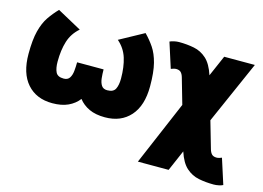

<svg xmlns="http://www.w3.org/2000/svg" viewBox="-99 -707 1537 1122"><g transform="rotate(15 669.5 -146.0)"><path d="M24.4 -228.5Q24.4 -314 38.1 -367.2Q51.8 -420.4 75.9 -455.8Q100.1 -491.2 130.4 -522.5L276.9 -442.4Q233.4 -404.8 216.8 -351.6Q200.2 -298.3 200.2 -228.5Q200.2 -188.5 211.7 -165Q223.1 -141.6 259.8 -141.6Q284.2 -141.6 295.2 -158.4Q306.2 -175.3 308.8 -201.2Q311.5 -227.1 311.5 -253.9H471.7Q471.7 -227.1 474.4 -201.2Q477.1 -175.3 488 -158.4Q499 -141.6 523.4 -141.6Q560.1 -141.6 572 -165Q584 -188.5 584 -228.5Q584 -298.3 567.4 -351.6Q550.8 -404.8 507.3 -442.4L653.8 -522.5Q684.6 -491.2 708.5 -455.8Q732.4 -420.4 746.1 -367.2Q759.8 -314 759.8 -228.5Q759.8 -111.3 703.6 -48.3Q647.5 14.6 550.8 14.6Q494.6 14.6 455.6 -3.4Q416.5 -21.5 391.6 -53.7Q366.7 -21.5 327.6 -3.4Q288.6 14.6 232.4 14.6Q135.7 14.6 80.1 -48.3Q24.4 -111.3 24.4 -228.5Z M1322.3 217.8Q1313 222.7 1297.1 226.1Q1281.2 229.5 1267.1 229.5Q1218.3 229.5 1175.8 220.9Q1133.3 212.4 1099.9 182.6Q1066.4 152.8 1045.4 88.4L990.7 214.8H804.7L969.7 -172.4L925.3 -327.1Q919.9 -346.2 910.2 -356.2Q900.4 -366.2 880.9 -366.2Q874 -366.2 864.7 -363.5Q855.5 -360.8 850.1 -358.4L801.3 -510.7Q811 -515.6 826.9 -519Q842.8 -522.5 856.4 -522.5Q905.3 -522.5 948 -513.9Q990.7 -505.4 1023.9 -475.3Q1057.1 -445.3 1078.1 -380.9L1133.3 -507.8H1318.8L1151.4 -128.4L1198.2 34.2Q1203.6 53.2 1213.4 63.2Q1223.1 73.2 1242.7 73.2Q1249.5 73.2 1259 70.6Q1268.6 67.9 1273.4 65.4Z"/></g></svg>

Font: Giphurs Black
Style: Regular
Weight: 900
Version: Version 0.920; ttfautohint (v1.8.4.7-5d5b)